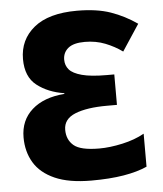

<svg xmlns="http://www.w3.org/2000/svg" viewBox="-53 -771 703 829"><g transform="rotate(-5 299.0 -357.0)"><path d="M311 -725Q397 -725 457 -704Q517 -683 570 -646L495 -532Q462 -556 421.5 -572Q381 -588 333 -588Q284 -588 261 -569Q238 -550 238 -519Q238 -494 253.5 -476Q269 -458 308 -447.5Q347 -437 416 -437H448V-305H405Q317 -305 266.5 -284.5Q216 -264 216 -217Q216 -174 245.5 -149Q275 -124 356 -124Q402 -124 456.5 -136Q511 -148 552 -171V-28Q510 -9 450 1Q390 11 310 11Q213 11 152 -16Q91 -43 62.5 -90.5Q34 -138 34 -200Q34 -274 85 -319.5Q136 -365 226 -372V-375Q156 -386 108.5 -423Q61 -460 61 -537Q61 -621 124.5 -673Q188 -725 311 -725Z"/></g></svg>

Font: Noto Sans Disp ExtBd
Style: Regular
Weight: 800
Designer: Monotype Design Team
Foundry: Monotype Imaging Inc.
Version: Version 2.000;GOOG;noto-source:20170915:90ef993387c0; ttfaut